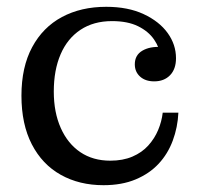

<svg xmlns="http://www.w3.org/2000/svg" viewBox="-20 -533 583 564"><path d="M284 11Q213 11 158.5 -19.5Q104 -50 73.5 -109Q43 -168 43 -252Q43 -336 74.5 -394.5Q106 -453 162 -483Q218 -513 292 -513L309 -471Q255 -471 216.5 -445.5Q178 -420 158 -373.5Q138 -327 138 -264Q138 -203 158.5 -157Q179 -111 216 -86Q253 -61 304 -61Q341 -61 369 -73Q397 -85 415.5 -105.5Q434 -126 444.5 -151Q455 -176 458 -202H504Q502 -159 487.5 -120Q473 -81 446 -52Q419 -23 378.5 -6Q338 11 284 11ZM433 -294Q407 -294 391.5 -308Q376 -322 376 -344Q376 -371 398 -384Q420 -397 454 -395L452 -366Q449 -393 432.5 -417Q416 -441 385.5 -456Q355 -471 309 -471L292 -513Q356 -513 402 -491.5Q448 -470 472.5 -436Q497 -402 497 -362Q497 -330 479.5 -312Q462 -294 433 -294Z"/></svg>

Font: Montagu Slab
Style: Bold
Weight: 700
Designer: Florian Karsten
Foundry: Florian Karsten
Version: Version 1.000